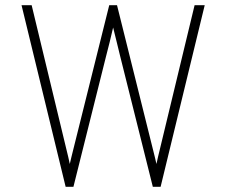

<svg xmlns="http://www.w3.org/2000/svg" viewBox="-20 -720 872 740"><path d="M233 0 63 -700H102L237 -140Q240 -128 243 -115.2Q246 -102.5 249 -88Q252 -101.5 255 -113.8Q258 -126 261 -138L401 -700H431L571 -138Q574 -126 577 -113.8Q580 -101.5 583 -88Q586 -102.5 589 -115.2Q592 -128 595 -140L730 -700H769L599 0H569L443 -504Q436.5 -531 429.8 -558.2Q423 -585.5 416 -614Q409.5 -585.5 402.8 -558.2Q396 -531 389 -504L263 0Z"/></svg>

Font: Overpass Thin
Style: Regular
Weight: 250
Designer: Delve Withrington, Dave Bailey, Thomas Jockin
Foundry: Delve Fonts LLC
Version: Version 4.000